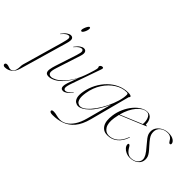

<svg xmlns="http://www.w3.org/2000/svg" viewBox="-222 -1122 1872 1872"><g transform="rotate(45 714.0 -186.5)"><path d="M169.5 -531Q158.5 -531 158.5 -545Q158.5 -555 164.8 -572.5Q171 -590 179.8 -604Q188.5 -618 196.5 -618Q202.5 -618 204.5 -613.8Q206.5 -609.5 206.5 -604Q206.5 -591 200.5 -573.8Q194.5 -556.5 185.8 -543.8Q177 -531 169.5 -531ZM147.5 -348.5 4 148Q-10 196.5 -41 220.8Q-72 245 -113.5 245Q-125 245 -131.5 239.5Q-138 234 -138 226.5Q-138 219.5 -132.8 214Q-127.5 208.5 -116.5 208.5Q-101 208.5 -87.8 214.5Q-74.5 220.5 -61.5 220.5Q-46.5 220.5 -33 208Q-19.5 195.5 -14.5 170Q-10.5 151.5 -10.5 133Q-10.5 114.5 -6.5 100L113 -317.5Q130.5 -377.5 128.8 -396.5Q127 -415.5 109 -415.5Q98 -415.5 82.5 -406Q67 -396.5 43.5 -368.5Q40.5 -365 39 -366.5Q37.5 -368 40 -371Q64 -403.5 85 -418Q106 -432.5 124 -432.5Q146 -432.5 153.8 -414.5Q161.5 -396.5 147.5 -348.5Z M536.5 -58.5Q538 -57 535.5 -54Q511.5 -22 490.5 -7.2Q469.5 7.5 451.5 7.5Q419 7.5 419 -27.5Q419 -46 429.2 -77.8Q439.5 -109.5 452 -141.2Q464.5 -173 471 -191.5Q435.5 -119.5 396.8 -75.8Q358 -32 321 -12.2Q284 7.5 254 7.5Q225 7.5 215.8 -8.2Q206.5 -24 210.8 -51.2Q215 -78.5 226 -112.5L298.5 -334.5Q315 -385 310 -400.2Q305 -415.5 290.5 -415.5Q279.5 -415.5 263.2 -406Q247 -396.5 223.5 -368.5Q221 -365 219 -366.5Q217.5 -368 220 -371Q244 -403.5 265 -418Q286 -432.5 304 -432.5Q326 -432.5 334.5 -414.2Q343 -396 330.5 -357.5L249 -105.5Q230.5 -48.5 238.5 -28Q246.5 -7.5 272.5 -7.5Q291.5 -7.5 321 -22.5Q350.5 -37.5 384.2 -71Q418 -104.5 450.8 -159.2Q483.5 -214 509 -293.5Q521 -330.5 526.5 -349.8Q532 -369 533.5 -377.5Q535 -386 535 -391.5Q535 -397.5 532.5 -401Q530 -404.5 530 -410.5Q530 -418 538.8 -425.2Q547.5 -432.5 558 -432.5Q569.5 -432.5 570.8 -425Q572 -417.5 567 -404.5L462 -106.5Q441 -47 445.2 -28.2Q449.5 -9.5 466.5 -9.5Q478 -9.5 493.5 -19.2Q509 -29 532 -56.5Q535 -60 536.5 -58.5Z M839.5 8Q815 101 771.5 152.5Q728 204 670.2 224.5Q612.5 245 545 245Q523.5 245 514.2 239.8Q505 234.5 505 227Q505 212 531 212Q553.5 212 578 219Q602.5 226 630 226Q663 226 697 206Q731 186 760.5 142.2Q790 98.5 809 27.5L877.5 -228.5Q820.5 -103.5 762.2 -47.8Q704 8 660 8Q641 8 622.8 -3.8Q604.5 -15.5 596 -44.8Q587.5 -74 596.5 -126Q608 -190 637.2 -245.8Q666.5 -301.5 709 -343.5Q751.5 -385.5 803.5 -409Q855.5 -432.5 912 -432.5Q956.5 -432.5 956.5 -416.5Q956.5 -411.5 952.5 -408.8Q948.5 -406 947.5 -401.5ZM623.5 -136Q615 -82 622.2 -53.5Q629.5 -25 644.2 -14.8Q659 -4.5 673.5 -4.5Q702.5 -4.5 736 -32.5Q769.5 -60.5 802 -106.2Q834.5 -152 861 -206Q887.5 -260 903.2 -312.8Q919 -365.5 919 -406.5Q919 -415 915.2 -419.8Q911.5 -424.5 900 -424.5Q838.5 -424.5 780 -387.5Q721.5 -350.5 679.2 -285.5Q637 -220.5 623.5 -136Z M1232.5 -130Q1211 -66 1167.2 -29.2Q1123.5 7.5 1061 7.5Q1006.5 7.5 978.5 -36.5Q950.5 -80.5 962.5 -165.5Q970 -219.5 991.8 -267.5Q1013.5 -315.5 1044.5 -352.8Q1075.5 -390 1110.8 -411.2Q1146 -432.5 1180.5 -432.5Q1216 -432.5 1235.2 -404Q1254.5 -375.5 1254.5 -337Q1254.5 -326.5 1267.5 -331.5Q1272 -333 1273.5 -330Q1274.5 -327 1270.5 -325Q1267.5 -323.5 1245.5 -314.5Q1223.5 -305.5 1190.8 -291.8Q1158 -278 1121.8 -263Q1085.5 -248 1053.8 -235Q1022 -222 1003 -214Q996.5 -187 992 -158.5Q980.5 -81.5 1005.5 -41.2Q1030.5 -1 1075 -1Q1122.5 -1 1162.5 -32.8Q1202.5 -64.5 1227.5 -131Q1229 -136 1231.5 -136Q1235 -136 1232.5 -130ZM1176.5 -428Q1126.5 -428 1078.5 -372.2Q1030.5 -316.5 1005 -221.5Q1025.5 -230 1058.5 -243.8Q1091.5 -257.5 1127 -272.2Q1162.5 -287 1191 -299Q1219.5 -311 1230.5 -315.5Q1231.5 -321 1231.5 -334Q1231.5 -373.5 1216.2 -400.8Q1201 -428 1176.5 -428ZM1228.5 -310Q1228.5 -310 1228.5 -310.5Z M1379.5 1.5Q1421 1.5 1448.2 -19.5Q1475.5 -40.5 1475.5 -73Q1475.5 -93.5 1461.5 -119.2Q1447.5 -145 1404 -194.5Q1375.5 -227 1360.5 -247.5Q1345.5 -268 1340 -284.2Q1334.5 -300.5 1334.5 -319.5Q1334.5 -350.5 1353.2 -376Q1372 -401.5 1403 -417Q1434 -432.5 1470.5 -432.5Q1516.5 -432.5 1541 -415.2Q1565.5 -398 1565.5 -377.5Q1565.5 -364.5 1552.5 -364.5Q1547.5 -364.5 1543.2 -368Q1539 -371.5 1533.5 -381Q1510 -426.5 1464.5 -426.5Q1418 -426.5 1387.2 -401Q1356.5 -375.5 1356.5 -335.5Q1356.5 -318.5 1360.8 -302.5Q1365 -286.5 1380.2 -264.8Q1395.5 -243 1427.5 -207.5Q1454 -179 1468.2 -159.8Q1482.5 -140.5 1488 -124.8Q1493.5 -109 1493.5 -90.5Q1493.5 -46.5 1458.8 -19.5Q1424 7.5 1372 7.5Q1344 7.5 1319.2 -3.8Q1294.5 -15 1279.5 -32.8Q1264.5 -50.5 1264.5 -69.5Q1264.5 -82.5 1274.5 -82.5Q1278.5 -82.5 1283.8 -78.2Q1289 -74 1295.5 -62.5Q1315.5 -27.5 1336.8 -13Q1358 1.5 1379.5 1.5Z"/></g></svg>

Font: Fraunces 144pt S000 Thin
Style: Italic
Weight: 100
Italic angle: -16°
Version: Version 1.000; ttfautohint (v1.8.3)